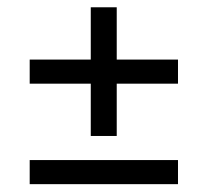

<svg xmlns="http://www.w3.org/2000/svg" viewBox="-20 -566 556 514"><path d="M456.5 -73H59.5V-137.5H456.5ZM292.5 -546.5V-202H223V-546.5ZM456.5 -342H59.5V-406.5H456.5Z"/></svg>

Font: Anek Kannada
Style: Regular
Weight: 400
Version: Version 1.003